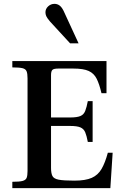

<svg xmlns="http://www.w3.org/2000/svg" viewBox="-20 -977 639 997"><path d="M44 0V-33Q81 -33 97.5 -37.5Q114 -42 118.5 -54Q123 -66 123 -89V-570Q123 -595 118 -607Q113 -619 96.5 -623Q80 -627 44 -627V-660H533V-493H507Q496 -540 482 -568Q468 -596 440.5 -608.5Q413 -621 361 -621H283Q259 -621 252 -614Q245 -607 245 -587V-367H344Q380 -367 397.5 -374.5Q415 -382 422.5 -401Q430 -420 436 -452H461V-240H436Q430 -272 422.5 -290Q415 -308 397.5 -315.5Q380 -323 344 -323H245V-105Q245 -78 252 -63.5Q259 -49 284.5 -44Q310 -39 366 -39Q424 -39 456.5 -53.5Q489 -68 507.5 -100Q526 -132 540 -184H565L553 0ZM344 -752 240 -865Q224 -884 220 -893.5Q216 -903 216 -913Q216 -931 230 -944Q244 -957 263 -957Q277 -957 288.5 -949Q300 -941 310 -921L388 -752Z"/></svg>

Font: Frank Ruhl Libre Medium
Style: Regular
Weight: 500
Designer: Yanek Iontef
Foundry: Fontef
Version: Version 6.004